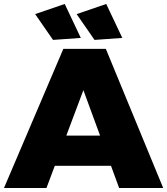

<svg xmlns="http://www.w3.org/2000/svg" viewBox="-28 -947 842 967"><path d="M572 0 531 -112H248L206 0H-8L291 -701H505L794 0ZM306 -264H476L392 -493ZM298 -927 379 -756 239 -746 149 -876ZM507 -927 588 -756 448 -746 358 -876Z"/></svg>

Font: #9Slide03 Montserrat ExtraBold
Style: Regular
Weight: 800
Designer: Julieta Ulanovsky
Foundry: Julieta Ulanovsky
Version: Version 6.001